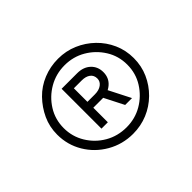

<svg xmlns="http://www.w3.org/2000/svg" viewBox="-98 -899 831 831"><g transform="rotate(-45 317.5 -484.0)"><path d="M315 -254Q251 -254 197 -285Q143 -316 111.5 -368.5Q80 -421 80 -484Q80 -532 99 -573Q118 -614 149.5 -646.5Q181 -679 224 -696.5Q267 -714 315 -714Q363 -714 405 -696Q447 -678 479.5 -646.5Q512 -615 530.5 -573.5Q549 -532 549 -484Q549 -436 530.5 -394.5Q512 -353 479.5 -321Q447 -289 405 -271.5Q363 -254 315 -254ZM315 -294Q368 -294 411.5 -319.5Q455 -345 482 -388Q509 -431 509 -484Q509 -537 482 -580Q455 -623 411.5 -648.5Q368 -674 315 -674Q262 -674 218 -648.5Q174 -623 147 -580Q120 -537 120 -484Q120 -432 146.5 -388.5Q173 -345 217 -319.5Q261 -294 315 -294ZM379 -367 328 -467 363 -481 421 -367ZM234 -367V-611H329Q367 -611 390 -589.5Q413 -568 413 -534Q413 -499 388 -477.5Q363 -456 328 -456H248L273 -470V-367ZM273 -479 250 -492H319Q344 -492 359.5 -503.5Q375 -515 375 -533Q375 -553 360.5 -564Q346 -575 321 -575H247L273 -589Z"/></g></svg>

Font: Lexend Mega ExtraLight
Style: Regular
Weight: 250
Version: Version 1.007